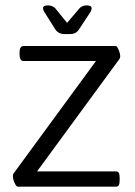

<svg xmlns="http://www.w3.org/2000/svg" viewBox="-20 -702 506 722"><path d="M223.1 -573.9Q200.2 -573.9 188.3 -591L146.3 -657.6Q141.9 -664.3 141.9 -671.4Q141.9 -681.7 158.9 -681.7H160.9Q174.8 -681.7 186.7 -672.2L232.3 -615.9L280.2 -672.2Q290.9 -681.7 305.2 -681.7H306.8Q324.6 -681.7 324.6 -670.6Q324.6 -665.5 320.7 -657.6L276.7 -591Q266 -573.9 242.6 -573.9ZM47.2 0Q41.2 0 34.9 -14.1Q28.5 -28.1 28.5 -39.6Q28.5 -46 30.9 -49.5L340.9 -472.5H69Q53.5 -472.5 53.5 -497.4V-504.2Q53.5 -529.1 69 -529.1H415.8Q419.7 -529.1 425.9 -515.1Q432 -501 432 -489.5Q432 -484.3 429.3 -480.4L119.3 -57.5H415.8Q423.7 -57.5 426.9 -51.7Q430 -46 430 -31.7V-26.2Q430 -11.9 426.9 -5.9Q423.7 0 415.8 0Z"/></svg>

Font: Jaldi
Style: Regular
Weight: 400
Designer: Pablo Cosgaya and Nicolas Silva
Foundry: Omnibus-Type
Version: Version 1.001;PS 001.001;hotconv 1.0.70;makeotf.lib2.5.58329